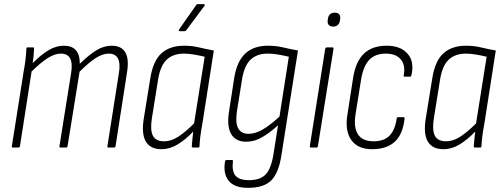

<svg xmlns="http://www.w3.org/2000/svg" viewBox="-20 -710 2427 924"><path d="M42 0Q36 0 37 -6L94 -367Q100 -398 103 -426Q106 -454 107 -476Q107 -482 113 -482H139Q144 -482 144 -476Q143 -459 141.5 -441Q140 -423 137 -406Q180 -449 215.5 -469.5Q251 -490 287 -490Q365 -490 364 -403Q409 -447 444.5 -468.5Q480 -490 518 -490Q564 -490 583 -458Q602 -426 591 -360L536 -6Q535 0 528 0H502Q496 0 497 -7L552 -357Q568 -452 503 -452Q474 -452 440.5 -430.5Q407 -409 363 -365L305 -6Q304 0 298 0H272Q265 0 266 -6L322 -357Q338 -452 273 -452Q244 -452 210.5 -431Q177 -410 132 -366L76 -6Q75 0 68 0Z M757 8Q704 8 682 -28.5Q660 -65 672 -140L703 -331Q716 -416 756.5 -453Q797 -490 866 -490Q904 -490 937 -482Q970 -474 1009 -467L954 -115Q947 -78 944 -52.5Q941 -27 940 -6Q940 0 934 0H909Q903 0 903 -6Q904 -23 906 -41Q908 -59 910 -77Q873 -38 835 -15Q797 8 757 8ZM770 -30Q804 -30 838.5 -52.5Q873 -75 914 -116L965 -437Q940 -443 913.5 -447.5Q887 -452 865 -452Q814 -452 783 -423.5Q752 -395 741 -328L711 -141Q702 -85 715.5 -57.5Q729 -30 770 -30ZM845 -560Q841 -560 840.5 -562Q840 -564 841 -567L923 -684Q926 -690 932 -690H961Q964 -690 965.5 -687.5Q967 -685 964 -682L877 -565Q874 -560 867 -560Z M1269 -490Q1308 -490 1341.5 -482Q1375 -474 1414 -467L1334 39Q1321 123 1285 158.5Q1249 194 1174 194Q1108 194 1080.5 160Q1053 126 1063 66Q1065 60 1069 60H1096Q1102 60 1101 67Q1095 113 1113 135Q1131 157 1179 157Q1230 157 1256.5 131.5Q1283 106 1295 39L1318 -107Q1277 -70 1240.5 -49Q1204 -28 1165 -28Q1114 -28 1092.5 -65Q1071 -102 1082 -172L1107 -334Q1120 -415 1160.5 -452.5Q1201 -490 1269 -490ZM1176 -66Q1209 -66 1245.5 -87.5Q1282 -109 1325 -149L1370 -437Q1345 -443 1319 -447.5Q1293 -452 1268 -452Q1218 -452 1187 -424Q1156 -396 1145 -329L1120 -173Q1112 -118 1126.5 -92Q1141 -66 1176 -66Z M1477 0Q1470 0 1471 -7L1545 -475Q1547 -482 1553 -482H1579Q1586 -482 1585 -475L1510 -7Q1509 0 1503 0ZM1583 -582Q1570 -582 1562.5 -589.5Q1555 -597 1557 -611L1558 -619Q1562 -649 1591 -649Q1606 -649 1612.5 -641Q1619 -633 1617 -619L1616 -611Q1611 -582 1583 -582Z M1774 8Q1703 9 1671 -35.5Q1639 -80 1652 -159L1679 -333Q1691 -413 1731 -451.5Q1771 -490 1841 -490Q1908 -490 1941.5 -451.5Q1975 -413 1960 -348Q1958 -341 1954 -341H1928Q1921 -341 1923 -348Q1932 -397 1908.5 -424.5Q1885 -452 1837 -452Q1786 -452 1757.5 -422.5Q1729 -393 1718 -329L1691 -160Q1681 -96 1703 -63Q1725 -30 1777 -30Q1828 -30 1854.5 -57Q1881 -84 1889 -139Q1890 -146 1895 -146H1922Q1928 -146 1927 -139Q1919 -65 1881 -29Q1843 7 1774 8Z M2114 8Q2061 8 2039 -28.5Q2017 -65 2029 -140L2060 -331Q2073 -416 2113.5 -453Q2154 -490 2223 -490Q2261 -490 2294 -482Q2327 -474 2366 -467L2311 -115Q2304 -78 2301 -52.5Q2298 -27 2297 -6Q2297 0 2291 0H2266Q2260 0 2260 -6Q2261 -23 2263 -41Q2265 -59 2267 -77Q2230 -38 2192 -15Q2154 8 2114 8ZM2127 -30Q2161 -30 2195.5 -52.5Q2230 -75 2271 -116L2322 -437Q2297 -443 2270.5 -447.5Q2244 -452 2222 -452Q2171 -452 2140 -423.5Q2109 -395 2098 -328L2068 -141Q2059 -85 2072.5 -57.5Q2086 -30 2127 -30Z"/></svg>

Font: Sofia Sans Condensed ExtraLight
Style: Italic
Weight: 250
Italic angle: -9°
Version: Version 4.100